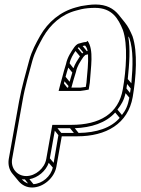

<svg xmlns="http://www.w3.org/2000/svg" viewBox="-20 -577 628 855"><path d="M34 131 80 -126C91 -191 109 -248 124 -306C136 -348 154 -379 172 -412C205 -469 254 -513 319 -530L342 -536C360 -540 382 -542 403 -542C480 -542 507 -493 527 -444C550 -379 542 -265 527 -180C508 -70 423 -21 298 -21H213L186 131C179 172 138 207 97 207C56 207 27 172 34 131ZM375 -178 380 -209C384 -277 399 -355 370 -395L364 -390C351 -390 341 -385 335 -384C321 -382 314 -370 311 -367C297 -347 280 -322 274 -292C268 -273 262 -252 257 -232L249 -203C247 -194 244 -182 241 -172H337C349 -173 363 -176 375 -178ZM351 -343C349 -342 347 -340 346 -339L326 -363C328 -364 330 -366 331 -367ZM370 -350C369 -350 368 -349 367 -349L348 -372C351 -373 355 -374 359 -374C365 -367 368 -361 370 -350ZM336 -326C326 -311 314 -293 307 -273L290 -295C294 -316 305 -333 316 -350ZM302 -254C298 -241 294 -227 290 -213L272 -235C275 -248 280 -262 284 -276ZM285 -194 283 -187H279L265 -205L267 -215ZM556 -408C574 -355 572 -283 565 -206L549 -225C556 -294 561 -360 551 -415ZM562 -183C561 -177 560 -171 559 -163L543 -183C544 -190 545 -197 546 -203ZM556 -142C549 -105 540 -87 523 -65L503 -89C520 -111 532 -130 539 -162ZM513 -52C474 -7 409 14 330 15L313 -6C386 -9 451 -29 493 -76ZM309 15H253L236 -6H292ZM240 25 219 148 202 128 224 5ZM215 169C207 208 168 241 129 243L111 221C149 214 184 185 197 148ZM105 240C94 236 84 230 77 221C81 222 86 222 91 222ZM507 -513C485 -539 454 -557 405 -557C382 -557 361 -553 341 -550L318 -544C248 -525 194 -479 159 -418C140 -384 122 -352 110 -308C95 -250 77 -192 65 -126L19 131C15 156 21 179 35 196L64 231C78 247 98 258 123 258C173 258 222 215 231 166L255 30H324C453 30 550 -26 571 -145C586 -232 594 -346 570 -416C561 -437 551 -459 536 -477ZM372 -335C374 -296 369 -254 365 -209L362 -190C356 -189 347 -188 339 -187H298C304 -210 311 -234 318 -256C323 -282 337 -302 351 -323C354 -326 359 -332 362 -333H363C366 -334 369 -334 372 -335Z"/></svg>

Font: Blanket
Style: Ugh
Weight: 900
Foundry: Cannot Into Space Fonts
Version: Version 0.9